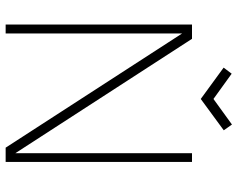

<svg xmlns="http://www.w3.org/2000/svg" viewBox="-101 -741 842 680"><g transform="rotate(90 320.0 -401.0)"><path d="M219.5 -772 241 -800.5 330.5 -736 421 -801.5 441.5 -772.5 330.5 -691ZM503 0 98.5 -625V0H67V-660H117.5L522.5 -34.5V-660H553.5V0Z"/></g></svg>

Font: League Spartan ExtraLight
Style: Regular
Weight: 200
Foundry: The League of Moveable Type
Version: Version 2.002